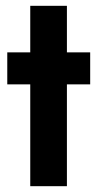

<svg xmlns="http://www.w3.org/2000/svg" viewBox="-20 -640 334 660"><path d="M84 -620H210V-460H290V-350H210V0H84V-350H5V-460H84Z"/></svg>

Font: Renner*
Style: Semi
Weight: 600
Version: Version 003.000 ; ttfautohint (v0.97) -l 8 -r 50 -G 200 -x 1